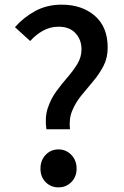

<svg xmlns="http://www.w3.org/2000/svg" viewBox="-20 -787 531 820"><path d="M178.2 -234.9Q170.9 -285.2 183.8 -324.7Q196.8 -364.3 220.2 -396.5Q243.7 -428.7 268.6 -457.3Q293.5 -485.8 310.8 -514.6Q328.1 -543.5 328.1 -576.2Q328.1 -617.2 302.7 -645Q277.3 -672.9 230 -672.9Q194.8 -672.9 164.3 -656.2Q133.8 -639.6 108.9 -611.8L43.9 -670.9Q80.6 -712.9 130.6 -740Q180.7 -767.1 243.2 -767.1Q330.1 -767.1 385 -719.5Q439.9 -671.9 439.9 -584Q439.9 -540 422.1 -505.6Q404.3 -471.2 378.7 -440.9Q353 -410.6 328.1 -380.1Q303.2 -349.6 288.6 -314.7Q273.9 -279.8 278.8 -234.9ZM230 13.2Q196.8 13.2 174.8 -9.3Q152.8 -31.7 152.8 -66.9Q152.8 -102.1 174.8 -125.5Q196.8 -148.9 230 -148.9Q262.2 -148.9 284.7 -125.5Q307.1 -102.1 307.1 -66.9Q307.1 -31.7 284.7 -9.3Q262.2 13.2 230 13.2Z"/></svg>

Font: `nÑOS CN Medium
Style: Regular
Weight: 500
Designer: Ryoko NISHIZUKA ?XZm?[P (kana & ideographs); Paul D. Hunt (Latin, Greek & Cyrillic); Wenlong ZHANG _ e??? (bopomofo); Sa
Foundry: Adobe Systems Incorporated
Version: Version 1.004 June 21, 2023